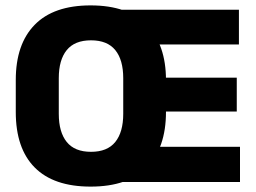

<svg xmlns="http://www.w3.org/2000/svg" viewBox="-20 -675 950 712"><path d="M316 17Q179 17 108.8 -53.8Q38.5 -124.5 38.5 -259.5V-378.5Q38.5 -511.5 108.8 -583.2Q179 -655 316 -655Q455 -655 525.2 -581.8Q595.5 -508.5 595.5 -378.5V-259.5Q595.5 -127.5 525.2 -55.2Q455 17 316 17ZM317.5 -112Q378 -112 407.5 -148.5Q437 -185 437 -253V-385Q437 -453 407.5 -489.2Q378 -525.5 317.5 -525.5Q257 -525.5 227.5 -489.2Q198 -453 198 -385V-253Q198 -185 227.5 -148.5Q257 -112 317.5 -112ZM410 0V-130.5H870V0ZM513 -261.5V-387H858V-261.5ZM410 -510V-639H866V-510Z"/></svg>

Font: Anek Gujarati Medium
Style: Bold
Weight: 700
Version: Version 1.003